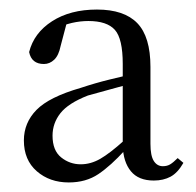

<svg xmlns="http://www.w3.org/2000/svg" viewBox="-20 -834 411 402"><path d="M302 -456Q270 -456 254 -475.5Q238 -495 237 -529V-531V-700Q237 -753 220.5 -771.5Q204 -790 165 -790Q148 -790 130.5 -786Q113 -782 89 -771L121 -791L107 -738Q103 -718 93.5 -709Q84 -700 72 -700Q46 -700 41 -725Q51 -765 89 -789.5Q127 -814 183 -814Q240 -814 267.5 -785.5Q295 -757 295 -694V-533Q295 -508 302 -497Q309 -486 321 -486Q330 -486 336.5 -490Q343 -494 352 -503L364 -493Q352 -472 337 -464Q322 -456 302 -456ZM124 -452Q84 -452 57 -475.5Q30 -499 30 -540Q30 -577 56.5 -604Q83 -631 149 -650Q179 -660 209.5 -667.5Q240 -675 266 -681V-662Q241 -655 213 -647.5Q185 -640 164 -634Q123 -618 106.5 -597Q90 -576 90 -550Q90 -519 108 -504.5Q126 -490 149 -490Q170 -490 190 -501.5Q210 -513 240 -540L256 -534L242 -520Q212 -487 186 -469.5Q160 -452 124 -452Z"/></svg>

Font: Noto Serif JP ExtraLight
Style: Regular
Weight: 400
Version: Version 2.003-H1;hotconv 1.1.1;makeotfexe 2.6.0